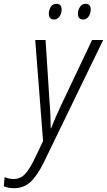

<svg xmlns="http://www.w3.org/2000/svg" viewBox="-121 -741 559 1003"><path d="M-48 242Q5 242 40 208Q75 174 107 109L418 -532H360L200 -195Q169 -130 146 -71H144Q144 -97 142.5 -134Q141 -171 138 -206L117 -532H63L104 -4L57 94Q32 145 8.5 169.5Q-15 194 -49 194Q-75 194 -97 184L-101 232Q-79 242 -48 242ZM162 -639Q179 -639 190 -655Q201 -671 201 -691Q201 -721 174 -721Q154 -721 144 -704.5Q134 -688 134 -670Q134 -639 162 -639ZM314 -639Q331 -639 342 -655Q353 -671 353 -691Q353 -721 326 -721Q307 -721 296.5 -704.5Q286 -688 286 -670Q286 -639 314 -639Z"/></svg>

Font: Noto Sans Display SemiCondensed Light
Style: Italic
Weight: 300
Width: 4
Italic angle: -12°
Designer: Monotype Design Team
Foundry: Monotype Imaging Inc.
Version: Version 1.900